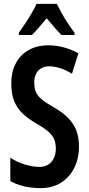

<svg xmlns="http://www.w3.org/2000/svg" viewBox="-20 -957 457 987"><path d="M386 -204Q386 -142 361.5 -93.5Q337 -45 293 -17.5Q249 10 189 10Q161 10 134 6.5Q107 3 82 -5Q57 -13 33 -26V-146Q69 -123 109 -111Q149 -99 183 -99Q210 -99 229 -111.5Q248 -124 257.5 -145.5Q267 -167 267 -192Q267 -220 259 -240Q251 -260 230 -279Q209 -298 170 -320Q129 -344 99.5 -370.5Q70 -397 54 -434.5Q38 -472 38 -528Q38 -587 61 -631Q84 -675 127 -699.5Q170 -724 229 -724Q270 -724 309.5 -713Q349 -702 383 -683L350 -578Q317 -598 288 -607Q259 -616 233 -616Q208 -616 191 -605.5Q174 -595 165 -576.5Q156 -558 156 -534Q156 -504 164.5 -484Q173 -464 194 -446.5Q215 -429 255 -406Q300 -381 329 -352Q358 -323 372 -287Q386 -251 386 -204ZM272 -937Q283 -915 297 -889.5Q311 -864 328 -838.5Q345 -813 363 -789V-777H296Q279 -794 260 -816Q241 -838 220 -863Q199 -838 179 -815Q159 -792 144 -777H77V-789Q93 -811 110.5 -837.5Q128 -864 143.5 -890.5Q159 -917 168 -937Z"/></svg>

Font: Noto Sans Display ExtraCondensed SemiBold
Style: Regular
Weight: 600
Width: 2
Designer: Monotype Design Team
Foundry: Monotype Imaging Inc.
Version: Version 2.003